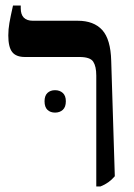

<svg xmlns="http://www.w3.org/2000/svg" viewBox="-20 -667 486 694"><path d="M328 7V-394Q328 -427 317 -444Q306 -461 267 -461H70Q38 -461 24 -479Q10 -497 10 -539Q10 -561 14 -584Q18 -607 27 -647H55V-637Q55 -592 99 -592H261Q319 -592 349.5 -558.5Q380 -525 382 -447L395 -30Q374 -5 343 7ZM141 -301Q141 -321 151.5 -331Q162 -341 179 -341Q196 -341 207 -331Q218 -321 218 -301Q218 -280 207 -270Q196 -260 179 -260Q162 -260 151.5 -270Q141 -280 141 -301Z"/></svg>

Font: Noto Serif Hebrew SemiCondensed SemiBold
Style: Regular
Weight: 600
Width: 4
Designer: Monotype Design Team
Foundry: Monotype Imaging Inc.
Version: Version 2.004; ttfautohint (v1.8.4.7-5d5b)